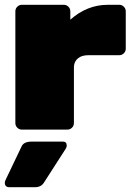

<svg xmlns="http://www.w3.org/2000/svg" viewBox="-24 -540 574 800"><path d="M269 -493V-458Q339 -520 425 -520H473Q484 -520 492 -512Q500 -504 500 -493V-337Q500 -326 492 -318Q484 -310 473 -310H344Q317 -310 301.5 -297.5Q286 -285 284 -264V-27Q284 -16 276 -8Q268 0 257 0H67Q56 0 48 -8Q40 -16 40 -27V-493Q40 -504 48 -512Q56 -520 67 -520H242Q253 -520 261 -512Q269 -504 269 -493ZM122 240H15Q-4 240 -4 221Q-4 216 1 206L66 70Q75 50 108 50H238Q254 50 254 66Q254 74 249 81L159 221Q147 240 122 240Z"/></svg>

Font: Rubik One
Style: Regular
Weight: 400
Designer: Hubert and Fischer with Elvire Volk Leonovitch
Foundry: Hubert and Fischer with Elvire Volk Leonovitch
Version: Version 1.001